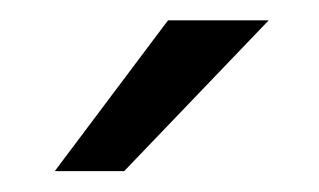

<svg xmlns="http://www.w3.org/2000/svg" viewBox="-20 -726 306 184"><path d="M99 -562H32.5L141 -706.5H237.5Z"/></svg>

Font: Acari Sans
Style: Regular
Weight: 400
Designer: Alfredo Marco Pradil and Stefan Peev (font) & Cristiano Sobral (main changes)
Foundry: Alfredo Marco Pradil and Stefan Peev (font) & Cristiano Sobral (main changes)
Version: Version 1.063; ttfautohint (v1.8.3)